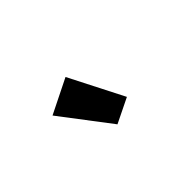

<svg xmlns="http://www.w3.org/2000/svg" viewBox="-24 -1022 648 648"><g transform="rotate(-45 300.0 -697.5)"><path d="M150 -755 273 -816 372 -622 284 -579Z"/></g></svg>

Font: IBM Plex Sans KR
Style: Bold
Weight: 700
Designer: Mike Abbink; Paul van der Laan; Pieter van Rosmalen; Wujin Sim; Chorong Kim; Dohee Lee;
Foundry: Sandoll Inc.
Version: Version 1.001